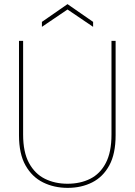

<svg xmlns="http://www.w3.org/2000/svg" viewBox="-20 -898 652 930"><path d="M308 12Q242 12 188.5 -14.5Q135 -41 103.5 -97Q72 -153 72 -243V-700H92V-246Q92 -161 120.5 -108.5Q149 -56 197.5 -32Q246 -8 307 -8Q369 -8 417 -32Q465 -56 492.5 -108.5Q520 -161 520 -246V-700H540V-243Q540 -153 509.5 -97Q479 -41 426.5 -14.5Q374 12 308 12ZM183 -768V-792L307 -878L431 -792V-768L307 -852Z"/></svg>

Font: DM Sans 11pt Thin
Style: Regular
Weight: 250
Version: Version 4.004;gftools[0.9.30]